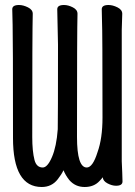

<svg xmlns="http://www.w3.org/2000/svg" viewBox="-20 -731 540 768"><path d="M56 -711Q73 -711 92 -701.5Q111 -692 111 -676Q109 -612 109 -183Q109 -126 118 -91Q126 -61 151 -61Q170 -61 188 -103Q206 -145 211 -214Q212 -249 212 -552L209 -694Q209 -711 236 -711Q253 -711 271.5 -701.5Q290 -692 290 -676Q288 -612 288 -183Q288 -61 327 -61Q351 -61 370 -122Q370 -122 370 -122Q390 -177 390 -261Q390 -609 388 -647Q388 -647 387 -694Q387 -711 414 -711Q431 -711 450 -701.5Q469 -692 469 -676L467 -611V-86Q468 -64 469 -39.5Q470 -15 470 -5Q470 12 444 12Q428 12 410 2.5Q392 -7 391 -22Q386 -15 378 -7Q356 17 318.5 17Q281 17 257 -11Q242 -30 234 -50Q226 -33 211 -14Q187 17 147 17Q32 17 32 -179Q32 -592 30.5 -631.5Q29 -671 29 -694Q29 -711 56 -711Z"/></svg>

Font: Moon Stars Kai HW
Style: Bold
Weight: 700
Designer: GuiWonder
Version: Version 1.101